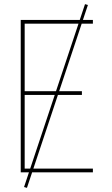

<svg xmlns="http://www.w3.org/2000/svg" viewBox="-20 -831 540 926"><path d="M80 0V-735H428V-717H99V-391H375V-373H99V-18H428V0ZM110 75 96 71 390 -811 404 -807Z"/></svg>

Font: Iosevka Curly Thin
Style: Regular
Weight: 100
Monospace: yes
Designer: Belleve Invis
Foundry: Belleve Invis
Version: Version 22.1.2; ttfautohint (v1.8.4)